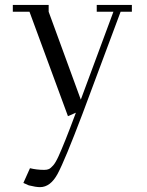

<svg xmlns="http://www.w3.org/2000/svg" viewBox="-20 -459 599 782"><path d="M32.2 -411.1V-439H178.2V-411.1L309.1 -53.2L441.9 -411.1H374V-439H517.1V-411.1H471.2L315.9 4.9Q244.1 194.3 214.8 248.8Q185.5 303.2 143.1 303.2Q126 303.2 97.2 295.9L75.2 286.1L102.1 226.1Q129.9 232.9 160.2 232.9Q171.9 232.9 179.2 229.5Q186.5 226.1 196.5 214.8Q206.5 203.6 218.5 177.2Q230.5 150.9 247.1 109.4Q263.7 67.9 289.1 0L256.8 14.2L100.1 -411.1Z"/></svg>

Font: Dehuti
Style: Book
Weight: 400
Version: Version 1.2